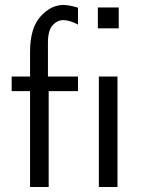

<svg xmlns="http://www.w3.org/2000/svg" viewBox="-20 -753 576 773"><path d="M27 -386V-445H101V-544Q101 -640 143 -686.5Q185 -733 235 -733Q258 -733 294 -722V-654Q260 -672 235 -672Q211 -672 192 -651.5Q173 -631 173 -581V-445H294V-386H176V0H101V-386ZM374 -639V-723H458V-639ZM378 0V-445H453V0Z"/></svg>

Font: CMU Sans Serif
Style: Medium
Weight: 500
Version: Version 0.7.0